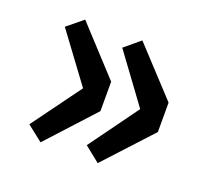

<svg xmlns="http://www.w3.org/2000/svg" viewBox="-85 -608 698 644"><g transform="rotate(20 264.5 -286.0)"><path d="M117 -67 61 -111 189 -286 61 -459 117 -505 270 -339V-234ZM321 -67 266 -111 393 -286 266 -459 321 -505 475 -339V-234Z"/></g></svg>

Font: Source Han Sans CN Bold
Style: Bold
Weight: 700
Designer: Ryoko NISHIZUKA 西塚涼子 (kana & ideographs); Paul D. Hunt (Latin, Greek & Cyrillic); Wenlong ZHANG 张文龙 (bopomofo); Sandoll 
Foundry: Adobe Systems Incorporated
Version: Version 1.00;May 30, 2023;FontCreator 11.5.0.2422 32-bit